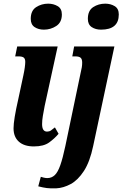

<svg xmlns="http://www.w3.org/2000/svg" viewBox="-20 -790 669 1049"><path d="M220 -628Q190 -628 169 -642Q148 -656 148 -687Q148 -732 177.5 -751Q207 -770 243 -770Q272 -770 295 -756.5Q318 -743 318 -711Q318 -668 287.5 -648Q257 -628 220 -628ZM165 10Q112 10 83 -16Q54 -42 54 -89Q54 -135 80 -249L108 -380Q113 -403 115.5 -422Q118 -441 118 -452Q118 -469 109.5 -475.5Q101 -482 80 -482H63L74 -536H295L224 -211Q218 -180 214 -156Q210 -132 210 -112Q210 -71 237 -71Q249 -71 258 -77Q267 -83 280 -94L300 -59Q279 -34 249 -12Q219 10 165 10ZM532 -628Q502 -628 481 -642Q460 -656 460 -687Q460 -732 489 -751Q518 -770 555 -770Q584 -770 606.5 -756.5Q629 -743 629 -711Q629 -628 532 -628ZM287 239Q256 240 236 237.5Q216 235 189 228L203 176Q208 178 219 180.5Q230 183 238 183Q262 183 279 167Q296 151 309.5 112.5Q323 74 337 8L421 -394Q425 -410 427 -422.5Q429 -435 429 -448Q429 -467 420.5 -474.5Q412 -482 391 -482H375L385 -536H605L489 8Q471 94 438.5 144Q406 194 366.5 215.5Q327 237 287 239Z"/></svg>

Font: Noto Serif ExtraCondensed ExtraBold
Style: Italic
Weight: 800
Width: 2
Italic angle: -12°
Designer: Monotype Design Team
Foundry: Monotype Imaging Inc.
Version: Version 2.013